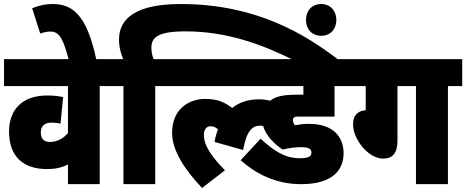

<svg xmlns="http://www.w3.org/2000/svg" viewBox="-20 -916 2319 955"><path d="M548 -488V-622H0V-488H318V-254C295 -228 266 -210 229 -210C206 -210 183 -218 183 -258C183 -289 202 -306 236 -306C256 -306 269 -304 281 -301L294 -433C267 -439 245 -441 213 -441C91 -441 25 -370 25 -262C25 -135 98 -75 214 -75C255 -75 287 -82 318 -98V0H476V-488Z M323 -615H460C410 -857 331 -896 240 -896C205 -896 170 -888 140 -875L180 -749C195 -755 214 -759 231 -759C279 -759 296 -715 323 -615Z M594 -488V0H752V-488H824V-622H744C737 -639 733 -658 733 -678C733 -730 765 -760 903 -760C1108 -760 1282 -696 1445 -615H1668C1496 -748 1252 -896 878 -896C663 -896 572 -828 572 -720C572 -680 581 -649 593 -622H535V-488ZM1502 -817C1502 -771 1531 -738 1578 -738C1623 -738 1653 -771 1653 -817C1653 -862 1623 -896 1578 -896C1531 -896 1502 -862 1502 -817Z M1000 -424C930 -424 836 -383 836 -254C836 -169 896 -75 985 19L1099 -69C1031 -138 994 -193 994 -245C994 -268 1004 -288 1028 -288C1041 -288 1053 -283 1064 -273C1057 -254 1051 -233 1047 -210L1189 -170C1208 -272 1238 -291 1276 -291C1281 -291 1285 -290 1289 -289C1303 -242 1341 -202 1386 -172C1412 -179 1446 -184 1476 -184C1517 -184 1529 -175 1529 -157C1529 -137 1513 -129 1471 -129C1396 -129 1342 -166 1276 -226L1177 -119C1249 -55 1347 0 1478 0C1630 0 1689 -67 1689 -154C1689 -237 1635 -300 1517 -300C1488 -300 1469 -297 1447 -293C1440 -302 1437 -309 1437 -319C1437 -324 1438 -328 1441 -330C1445 -335 1451 -336 1467 -336H1644V-488H1726V-622H811V-488H1489V-445H1457C1381 -445 1348 -434 1324 -415C1313 -418 1294 -422 1269 -422C1216 -422 1171 -408 1135 -379C1094 -410 1058 -424 1000 -424Z M1957 -488H2049V0H2208V-488H2279V-622H1713V-488H1799V-368C1750 -363 1736 -334 1736 -295C1737 -224 1811 -127 1886 -127C1934 -127 1957 -156 1957 -216Z"/></svg>

Font: Noto Sans Condensed Black
Style: Italic
Weight: 900
Width: 3
Italic angle: -12°
Designer: Monotype Design Team
Foundry: Monotype Imaging Inc.
Version: Version 2.013